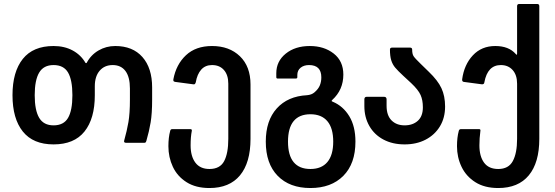

<svg xmlns="http://www.w3.org/2000/svg" viewBox="-20 -720 2798 968"><path d="M43 -240Q43 -358 95 -423Q147 -488 250 -488Q305 -488 346.5 -465.5Q388 -443 411 -403Q414 -400 417 -403Q438 -443 476.5 -465.5Q515 -488 561 -488Q649 -488 698 -432.5Q747 -377 747 -279V-218Q747 -148 739.5 -103Q732 -58 718 -10Q716 -4 714 -2Q712 0 707 0H616Q603 0 606 -11Q620 -61 627.5 -104.5Q635 -148 635 -218V-274Q635 -332 612.5 -362Q590 -392 548 -392Q507 -392 482.5 -363.5Q458 -335 458 -285V-240Q458 -122 406 -57Q354 8 250 8Q147 8 95 -57Q43 -122 43 -240ZM250 -88Q301 -88 323 -125.5Q345 -163 345 -240Q345 -317 323 -354.5Q301 -392 250 -392Q200 -392 177.5 -354Q155 -316 155 -240Q155 -164 177.5 -126Q200 -88 250 -88Z M829 17Q829 -27 838 -60Q840 -69 848 -69H939Q949 -69 947 -60Q941 -30 941 13Q941 68 965 100Q989 132 1036 132Q1089 132 1110 92.5Q1131 53 1131 -20V-298Q1131 -342 1109 -367Q1087 -392 1049 -392Q1015 -392 994.5 -369Q974 -346 967 -305Q965 -299 962.5 -296.5Q960 -294 954 -295L864 -307Q858 -308 855.5 -310.5Q853 -313 854 -320Q868 -395 917.5 -441.5Q967 -488 1049 -488Q1136 -488 1189.5 -436.5Q1243 -385 1243 -294V-20Q1243 100 1190 164Q1137 228 1036 228Q967 228 920.5 198.5Q874 169 851.5 121Q829 73 829 17Z M1320 -6Q1320 -112 1375.5 -173.5Q1431 -235 1528 -240Q1551 -242 1565 -254Q1585 -271 1592.5 -289.5Q1600 -308 1600 -330Q1600 -392 1538 -392Q1512 -392 1495.5 -378.5Q1479 -365 1479 -342V-331Q1479 -324 1471 -324H1380Q1373 -324 1373 -331V-351Q1373 -411 1420.5 -449.5Q1468 -488 1542 -488Q1614 -488 1662.5 -450Q1711 -412 1711 -344Q1711 -267 1655 -216Q1652 -213 1652 -211Q1652 -209 1658 -207Q1710 -185 1741 -134Q1772 -83 1772 -6Q1772 105 1711 166.5Q1650 228 1545 228Q1440 228 1380 166.5Q1320 105 1320 -6ZM1545 132Q1601 132 1630.5 97Q1660 62 1660 -6Q1660 -74 1630.5 -109Q1601 -144 1545 -144Q1489 -144 1460.5 -109.5Q1432 -75 1432 -6Q1432 63 1460.5 97.5Q1489 132 1545 132Z M1817 -185V-219Q1817 -232 1829 -232H1916Q1929 -232 1929 -219V-187Q1929 -138 1954 -113Q1979 -88 2020 -88Q2061 -88 2086.5 -111Q2112 -134 2112 -179Q2112 -215 2100.5 -241Q2089 -267 2053 -301L2013 -338Q1986 -363 1972.5 -379Q1959 -395 1952.5 -416Q1946 -437 1946 -470Q1946 -480 1957 -480H2047Q2058 -480 2058 -470Q2058 -448 2065 -437Q2072 -426 2101 -398L2142 -358Q2187 -315 2205.5 -275.5Q2224 -236 2224 -183Q2224 -126 2198 -83Q2172 -40 2126 -16Q2080 8 2020 8Q1959 8 1913 -16.5Q1867 -41 1842 -85Q1817 -129 1817 -185Z M2284 17Q2284 -27 2293 -60Q2295 -69 2304 -69H2395Q2404 -69 2402 -60Q2397 -23 2397 13Q2397 68 2420.5 100Q2444 132 2492 132Q2544 132 2565.5 92Q2587 52 2587 -20V-298Q2587 -342 2564.5 -367Q2542 -392 2505 -392Q2438 -392 2422 -305Q2421 -294 2409 -295L2319 -307Q2309 -308 2310 -320Q2320 -394 2364 -441Q2408 -488 2477 -488Q2545 -488 2580 -448Q2587 -439 2587 -450V-689Q2587 -700 2598 -700H2688Q2699 -700 2699 -689V-20Q2699 100 2646 164Q2593 228 2492 228Q2423 228 2376.5 198.5Q2330 169 2307 121Q2284 73 2284 17Z"/></svg>

Font: Barlow GEO Semi Bold
Style: Regular
Weight: 600
Designer: Jeremy Tribby
Foundry: Tribby Type
Version: Version 1.408